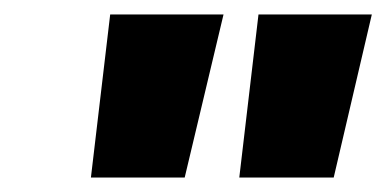

<svg xmlns="http://www.w3.org/2000/svg" viewBox="-20 -822 539 268"><path d="M106.9 -574.2 133.8 -801.8H292L237.8 -574.2ZM314 -574.2 340.8 -801.8H499L445.8 -574.2Z"/></svg>

Font: Poppins ExtraBold
Style: Italic
Weight: 800
Italic angle: -10°
Designer: Ninad Kale (Devanagari), Jonny Pinhorn (Latin)
Foundry: Indian Type Foundry
Version: Version 3.200;PS 1.000;hotconv 16.6.54;makeotf.lib2.5.65590